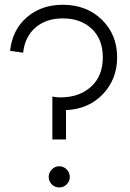

<svg xmlns="http://www.w3.org/2000/svg" viewBox="-20 -784 553 818"><path d="M22.9 -567.4Q33.2 -658.2 95 -710.9Q156.7 -763.7 247.6 -763.7Q348.6 -763.7 413.8 -700.2Q479 -636.7 479 -540Q479 -446.8 418.5 -383.1Q357.9 -319.3 261.2 -314.9V-189.9H203.1V-372.6Q219.7 -369.1 237.3 -369.1Q317.9 -369.1 367.9 -414.6Q418 -460 418 -539.6Q418 -616.7 371.1 -661.1Q324.2 -705.6 247.6 -705.6Q176.3 -705.6 131.1 -666.5Q85.9 -627.4 78.6 -559.6ZM264.2 1.5Q251 14.6 232.4 14.6Q213.9 14.6 200.7 1.5Q187.5 -11.7 187.5 -30.3Q187.5 -48.8 200.9 -62.3Q214.4 -75.7 232.4 -75.7Q250.5 -75.7 263.9 -62.3Q277.3 -48.8 277.3 -30.3Q277.3 -11.7 264.2 1.5Z"/></svg>

Font: Spartan MB
Style: Regular
Weight: 400
Designer: Matt Bailey, Mirko Velimirovic
Foundry: Matt Bailey
Version: Version 1.005